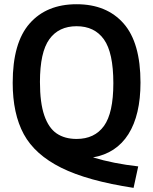

<svg xmlns="http://www.w3.org/2000/svg" viewBox="-20 -770 742 930"><path d="M430.5 -7.5Q529.5 22.5 649.5 36L627 140Q404 106 276.5 42.5Q149 -21 95.2 -120Q41.5 -219 41.5 -369Q41.5 -563 123.5 -656.2Q205.5 -749.5 351 -749.5Q496.5 -749.5 578.5 -656.5Q660.5 -563.5 660.5 -370Q660.5 -213 602 -120.2Q543.5 -27.5 430.5 -7.5ZM351 -97Q438 -97 483.5 -159.8Q529 -222.5 529 -367Q529 -515 483.5 -579Q438 -643 351 -643Q264.5 -643 219 -580Q173.5 -517 173.5 -373Q173.5 -272 194.5 -211Q215.5 -150 254.5 -123.5Q293.5 -97 351 -97Z"/></svg>

Font: Encode Sans Semi Condensed SmBd
Style: Regular
Weight: 600
Width: 4
Designer: Multiple Designers
Foundry: Impallari Type
Version: Version 2.000